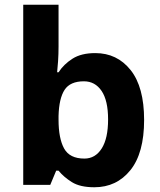

<svg xmlns="http://www.w3.org/2000/svg" viewBox="-20 -780 673 810"><path d="M227 -583Q227 -552 225 -522Q223 -492 221 -475H227Q249 -509 286 -532.5Q323 -556 382 -556Q474 -556 531 -484.5Q588 -413 588 -274Q588 -134 530 -62Q472 10 378 10Q318 10 283.5 -11.5Q249 -33 227 -60H217L192 0H78V-760H227ZM334 -437Q276 -437 252.5 -401Q229 -365 227 -291V-275Q227 -196 250.5 -153.5Q274 -111 336 -111Q382 -111 409 -153.5Q436 -196 436 -276Q436 -356 408.5 -396.5Q381 -437 334 -437Z"/></svg>

Font: Noto Sans Ethiopic
Style: Bold
Weight: 700
Designer: Monotype Design Team
Foundry: Monotype Imaging Inc.
Version: Version 2.102; ttfautohint (v1.8.4.7-5d5b)